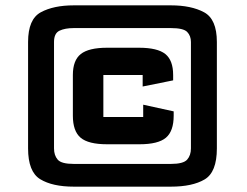

<svg xmlns="http://www.w3.org/2000/svg" viewBox="-20 -709 924 718"><path d="M252.5 -276.5V-428.5Q252.5 -483.5 282.2 -507Q312 -530.5 380.5 -530.5H499.5Q569 -530.5 598.2 -507Q627.5 -483.5 627.5 -428.5V-408.5L513.5 -385.5V-428.5Q513.5 -428.5 513.5 -428.5Q513.5 -428.5 513.5 -428.5H366.5Q366.5 -428.5 366.5 -428.5Q366.5 -428.5 366.5 -428.5V-271.5Q366.5 -271.5 366.5 -271.5Q366.5 -271.5 366.5 -271.5H515.5Q515.5 -271.5 515.5 -271.5Q515.5 -271.5 515.5 -271.5V-317.5L629.5 -292.5V-276.5Q629.5 -218.5 600.5 -194Q571.5 -169.5 501.5 -169.5H380.5Q310.5 -169.5 281.5 -194Q252.5 -218.5 252.5 -276.5ZM85 -552Q85 -637.5 132.8 -663.2Q180.5 -689 256 -689H619Q695 -689 743 -663.2Q791 -637.5 791 -552V-154Q791 -65 745.2 -38Q699.5 -11 619 -11H256Q176 -11 130.5 -38.8Q85 -66.5 85 -154ZM182 -552V-154Q182 -128 195.8 -112Q209.5 -96 256 -96H619Q665.5 -96 679.8 -112Q694 -128 694 -154V-552Q694 -575 680 -589.5Q666 -604 619 -604H256Q223 -604 202.5 -594.2Q182 -584.5 182 -552Z"/></svg>

Font: Science Gothic
Style: Regular
Weight: 400
Designer: Thomas Phinney, Vassil Kateliev, Brandon Buerkle
Foundry: Font Detective LLC
Version: Version 1.018